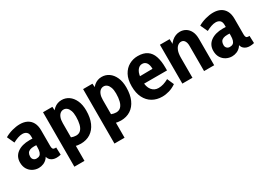

<svg xmlns="http://www.w3.org/2000/svg" viewBox="-6 -1397 3364 2435"><g transform="rotate(-30 1675.5 -179.0)"><path d="M330 -114H354Q345 -69 320 -40Q295 -11 261 3Q227 17 191 17Q146 17 106 -4Q66 -25 41.5 -65Q17 -105 17 -162Q17 -249 83.5 -298.5Q150 -348 264 -348Q284 -348 316.5 -346.5Q349 -345 372 -340V-244Q347 -248 324.5 -249.5Q302 -251 273 -251Q237 -251 213 -241.5Q189 -232 177.5 -212.5Q166 -193 166 -162Q166 -134 183 -117.5Q200 -101 225 -101Q254 -101 271.5 -113Q289 -125 297.5 -152Q306 -179 306 -223V-377Q306 -422 283 -442Q260 -462 222 -462Q192 -462 156 -449.5Q120 -437 83 -417L34 -523Q83 -552 143 -568.5Q203 -585 257 -585Q317 -585 361 -562.5Q405 -540 429.5 -495Q454 -450 454 -382V-151Q454 -123 463 -110.5Q472 -98 494 -98Q497 -98 501.5 -98Q506 -98 510 -99L514 9Q498 13 481.5 15Q465 17 451 17Q397 17 363.5 -13.5Q330 -44 330 -114Z M588 228 589 -569H726L735 -421H685Q708 -506 757 -546Q806 -586 868 -586Q926 -586 972.5 -554Q1019 -522 1047 -461Q1075 -400 1075 -314Q1075 -209 1042 -135Q1009 -61 949 -22Q889 17 807 17Q760 17 715 3.5Q670 -10 617 -38L731 -118Q752 -110 771 -106Q790 -102 806 -102Q848 -102 874 -128Q900 -154 912 -201.5Q924 -249 924 -312Q924 -365 911.5 -399.5Q899 -434 878 -451.5Q857 -469 830 -469Q804 -469 783 -453Q762 -437 749.5 -404.5Q737 -372 737 -323L736 228Z M1175 228 1176 -569H1313L1322 -421H1272Q1295 -506 1344 -546Q1393 -586 1455 -586Q1513 -586 1559.5 -554Q1606 -522 1634 -461Q1662 -400 1662 -314Q1662 -209 1629 -135Q1596 -61 1536 -22Q1476 17 1394 17Q1347 17 1302 3.5Q1257 -10 1204 -38L1318 -118Q1339 -110 1358 -106Q1377 -102 1393 -102Q1435 -102 1461 -128Q1487 -154 1499 -201.5Q1511 -249 1511 -312Q1511 -365 1498.5 -399.5Q1486 -434 1465 -451.5Q1444 -469 1417 -469Q1391 -469 1370 -453Q1349 -437 1336.5 -404.5Q1324 -372 1324 -323L1323 228Z M2000 17Q1921 17 1859 -18.5Q1797 -54 1762 -123Q1727 -192 1727 -291Q1727 -391 1762.5 -456Q1798 -521 1856.5 -553.5Q1915 -586 1983 -586Q2067 -586 2118.5 -551Q2170 -516 2193 -448.5Q2216 -381 2216 -285V-242H1810L1812 -349L2067 -352Q2067 -382 2061 -404.5Q2055 -427 2044 -442Q2033 -457 2017.5 -464.5Q2002 -472 1982 -472Q1938 -472 1908 -426Q1878 -380 1878 -286Q1878 -195 1915.5 -148.5Q1953 -102 2013 -102Q2050 -102 2086 -113Q2122 -124 2162 -146L2205 -48Q2156 -14 2103.5 1.5Q2051 17 2000 17Z M2619 0V-371Q2619 -415 2601.5 -442Q2584 -469 2552 -469Q2526 -469 2502.5 -451Q2479 -433 2464 -394Q2449 -355 2449 -290V0H2301V-569H2443L2449 -398H2403Q2426 -492 2480.5 -539Q2535 -586 2601 -586Q2647 -586 2684.5 -563.5Q2722 -541 2744.5 -497Q2767 -453 2767 -386V0Z M3161 -114H3185Q3176 -69 3151 -40Q3126 -11 3092 3Q3058 17 3022 17Q2977 17 2937 -4Q2897 -25 2872.5 -65Q2848 -105 2848 -162Q2848 -249 2914.5 -298.5Q2981 -348 3095 -348Q3115 -348 3147.5 -346.5Q3180 -345 3203 -340V-244Q3178 -248 3155.5 -249.5Q3133 -251 3104 -251Q3068 -251 3044 -241.5Q3020 -232 3008.5 -212.5Q2997 -193 2997 -162Q2997 -134 3014 -117.5Q3031 -101 3056 -101Q3085 -101 3102.5 -113Q3120 -125 3128.5 -152Q3137 -179 3137 -223V-377Q3137 -422 3114 -442Q3091 -462 3053 -462Q3023 -462 2987 -449.5Q2951 -437 2914 -417L2865 -523Q2914 -552 2974 -568.5Q3034 -585 3088 -585Q3148 -585 3192 -562.5Q3236 -540 3260.5 -495Q3285 -450 3285 -382V-151Q3285 -123 3294 -110.5Q3303 -98 3325 -98Q3328 -98 3332.5 -98Q3337 -98 3341 -99L3345 9Q3329 13 3312.5 15Q3296 17 3282 17Q3228 17 3194.5 -13.5Q3161 -44 3161 -114Z"/></g></svg>

Font: Yaldevi ExtraLight
Style: Regular
Weight: 200
Designer: Sol Matas, Rajitha Manaperi, Kosala Senevirathne
Foundry: Mooniak
Version: Version 1.100